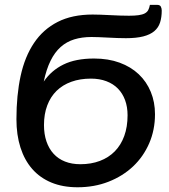

<svg xmlns="http://www.w3.org/2000/svg" viewBox="-20 -784 715 812"><path d="M364.5 -451.5Q318.5 -451.5 281.8 -438.2Q245 -425 219.2 -399.8Q193.5 -374.5 179.8 -338Q166 -301.5 166 -255Q166 -216.5 176.5 -185.8Q187 -155 206.8 -133.5Q226.5 -112 255 -100.8Q283.5 -89.5 320 -89.5Q365.5 -89.5 402.5 -103.5Q439.5 -117.5 465.5 -144Q491.5 -170.5 505.5 -209Q519.5 -247.5 519.5 -296.5Q519.5 -332 509 -360.5Q498.5 -389 478.8 -409.2Q459 -429.5 430 -440.5Q401 -451.5 364.5 -451.5ZM643.5 -763.5Q656.5 -763.5 660.2 -756Q664 -748.5 664 -739.5Q664 -711 657 -689Q650 -667 632.5 -652.2Q615 -637.5 585.8 -630Q556.5 -622.5 512.5 -622.5Q496.5 -622.5 476.5 -623.2Q456.5 -624 436.5 -625Q416.5 -626 398.2 -626.8Q380 -627.5 367 -627.5Q326.5 -627.5 294 -617.5Q261.5 -607.5 236.5 -585.2Q211.5 -563 193.8 -527Q176 -491 165 -439Q197 -486 248.5 -511.2Q300 -536.5 378 -536.5Q438 -536.5 485.8 -519Q533.5 -501.5 566.8 -470Q600 -438.5 617.8 -395.2Q635.5 -352 635.5 -301Q635.5 -234.5 611 -178Q586.5 -121.5 542.8 -80.2Q499 -39 439 -15.5Q379 8 308 8Q245.5 8 197.2 -12Q149 -32 116.2 -69.5Q83.5 -107 66.5 -160.2Q49.5 -213.5 49.5 -280Q49.5 -381 67.2 -462.8Q85 -544.5 123.8 -602.2Q162.5 -660 223.8 -691.2Q285 -722.5 372 -722.5Q386.5 -722.5 405.8 -721.8Q425 -721 445.8 -720Q466.5 -719 487.2 -718.2Q508 -717.5 525.5 -717.5Q550 -717.5 566 -719.8Q582 -722 592 -727.2Q602 -732.5 606.8 -741.2Q611.5 -750 614 -763.5Z"/></svg>

Font: Lato SemiBold
Style: Italic
Weight: 600
Italic angle: -7°
Designer: Lukasz Dziedzic with Adam Twardoch and Botio Nikoltchev
Foundry: tyPoland Lukasz Dziedzic
Version: Version 2.015; 2015-08-06; http://www.latofonts.com/